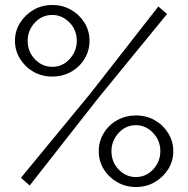

<svg xmlns="http://www.w3.org/2000/svg" viewBox="-20 -740 754 770"><path d="M190 -433Q148 -433 114.5 -452Q81 -471 60.5 -504Q40 -537 40 -576Q40 -616 60.5 -648.5Q81 -681 114.5 -700.5Q148 -720 190 -720Q231 -720 265 -700.5Q299 -681 319 -648.5Q339 -616 339 -576Q339 -537 319 -504Q299 -471 265 -452Q231 -433 190 -433ZM64 -27 344 -367 615 -714 650 -684 372 -344 99 4ZM190 -472Q231 -472 259.5 -503.5Q288 -535 288 -576Q288 -620 258.5 -650Q229 -680 190 -680Q148 -680 119.5 -649Q91 -618 91 -576Q91 -533 120 -502.5Q149 -472 190 -472ZM525 10Q484 10 450 -9.5Q416 -29 396 -61.5Q376 -94 376 -134Q376 -173 396 -206Q416 -239 450 -258Q484 -277 525 -277Q567 -277 600.5 -258Q634 -239 654.5 -206Q675 -173 675 -134Q675 -94 654.5 -61.5Q634 -29 600.5 -9.5Q567 10 525 10ZM525 -30Q566 -30 594.5 -61Q623 -92 623 -134Q623 -177 593.5 -207.5Q564 -238 525 -238Q484 -238 455.5 -206.5Q427 -175 427 -134Q427 -90 456 -60Q485 -30 525 -30Z"/></svg>

Font: Raleway
Style: Regular
Weight: 400
Designer: Matt McInerney, Pablo Impallari, Rodrigo Fuenzalida
Foundry: Matt McInerney, Pablo Impallari, Rodrigo Fuenzalida
Version: Version 4.101;RELEASE